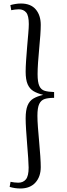

<svg xmlns="http://www.w3.org/2000/svg" viewBox="-20 -844 383 1093"><path d="M96 229Q65 229 35 220L40 191Q51 193 61.5 194.5Q72 196 84 196Q112 196 127.5 177Q143 158 143 110Q143 92 140.5 56Q138 20 134.5 -23Q131 -66 128.5 -105.5Q126 -145 126 -170Q126 -217 137 -243.5Q148 -270 170 -283Q192 -296 226 -304Q193 -312 171 -325Q149 -338 137.5 -364Q126 -390 126 -436Q126 -461 128.5 -499Q131 -537 134.5 -578Q138 -619 141 -653.5Q144 -688 144 -707Q144 -755 129 -773Q114 -791 87 -791Q75 -791 65 -789.5Q55 -788 44 -786L39 -815Q53 -819 68.5 -821.5Q84 -824 99 -824Q155 -824 183.5 -790.5Q212 -757 212 -702Q212 -679 209.5 -643Q207 -607 203 -566Q199 -525 196.5 -487Q194 -449 194 -422Q194 -376 204 -354.5Q214 -333 234.5 -327Q255 -321 288 -320V-287Q255 -287 234.5 -280.5Q214 -274 203.5 -252.5Q193 -231 193 -185Q193 -158 196 -118.5Q199 -79 203 -35.5Q207 8 209.5 46Q212 84 212 107Q212 162 181.5 195.5Q151 229 96 229Z"/></svg>

Font: Literata 36pt Light
Style: Regular
Weight: 300
Designer: Latin by Veronika Burian and Jose Scaglione. Greek by Irene Vlachou. Cyrillic by Vera Evstafieva.
Foundry: TypeTogether
Version: Version 3.002